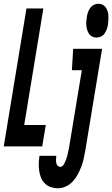

<svg xmlns="http://www.w3.org/2000/svg" viewBox="-48 -780 598 1023"><path d="M-28 0 93 -735H183L81 -114H196L177 0ZM466 -580Q454 -580 443.5 -585Q433 -590 426.5 -599.5Q420 -609 416.5 -620.5Q413 -632 412 -643.5Q411 -655 412 -667.5Q413 -680 415 -692Q417 -704 421 -715.5Q425 -727 433 -738Q441 -749 453 -754.5Q465 -760 477 -760Q488 -760 498.5 -755Q509 -750 515.5 -740.5Q522 -731 525.5 -719.5Q529 -708 529.5 -696.5Q530 -685 529.5 -672.5Q529 -660 527 -648Q525 -636 521 -624.5Q517 -613 509.5 -602Q502 -591 490 -585.5Q478 -580 466 -580ZM261 223Q241 223 223 217Q205 211 191.5 198Q178 185 171 168Q164 151 161 131.5Q158 112 158.5 92.5Q159 73 162 53V50H252V51Q251 60 250.5 69Q250 78 251.5 87Q253 96 259 102.5Q265 109 274 109Q281 109 286.5 103Q292 97 295.5 90Q299 83 301.5 76.5Q304 70 306.5 62.5Q309 55 311 48Q313 41 314 34Q315 27 317 20Q319 13 320 6L388 -406H335L342 -520H496L406 25Q402 46 397.5 67Q393 88 385 108.5Q377 129 366.5 149Q356 169 340 186.5Q324 204 303 213.5Q282 223 261 223Z"/></svg>

Font: Iosevka Heavy
Style: Italic
Weight: 900
Italic angle: -9°
Monospace: yes
Designer: Belleve Invis
Foundry: Belleve Invis
Version: Version 32.5.0; ttfautohint (v1.8.4)